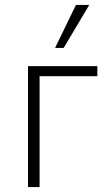

<svg xmlns="http://www.w3.org/2000/svg" viewBox="-20 -761 447 781"><path d="M94 0V-492H376V-451H141V0ZM204 -566 289 -741H343L239 -566Z"/></svg>

Font: Nunito Sans 7pt Condensed ExtraLight
Style: Regular
Weight: 250
Width: 3
Designer: Vernon Adams
Foundry: Vernon Adams
Version: Version 3.101;gftools[0.9.27]